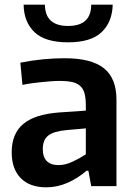

<svg xmlns="http://www.w3.org/2000/svg" viewBox="-20 -796 577 821"><path d="M178 5Q107 5 68.5 -34.5Q30 -74 30 -145Q30 -224 79 -265.5Q128 -307 231 -315L347 -323V-344Q347 -374 342 -394.5Q337 -415 324 -427.5Q311 -440 289.5 -445Q268 -450 234 -450Q218 -450 198.5 -448.5Q179 -447 158 -445Q137 -443 116 -440Q95 -437 76 -433L67 -528Q118 -538 165 -542.5Q212 -547 256 -547Q371 -547 424.5 -504Q478 -461 478 -370V0H370L358 -66H350Q312 -33 268 -14Q224 5 178 5ZM231 -90Q259 -90 290 -104.5Q321 -119 347 -136V-247L267 -240Q210 -235 186.5 -216.5Q163 -198 163 -159Q163 -90 231 -90ZM271 -615Q173 -615 127.5 -658.5Q82 -702 81 -776H172Q173 -685 271 -685Q370 -685 370 -776H462Q460 -702 414.5 -658.5Q369 -615 271 -615Z"/></svg>

Font: Encode Sans Narrow
Style: SemiBold
Weight: 600
Designer: Pablo Impallari, Andres Torresi
Foundry: Pablo Impallari, Andres Torresi
Version: Version 1.000; ttfautohint (v1.00) -l 8 -r 50 -G 200 -x 14 -